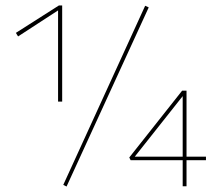

<svg xmlns="http://www.w3.org/2000/svg" viewBox="-20 -680 793 701"><path d="M38 -560 195 -660H207V-309H192V-642L46 -547ZM510 -659 523 -653 223 1 211 -5ZM732 -108V-95H661V0H647V-95H457L452 -105L645 -349H661V-108ZM472 -108H647V-329Z"/></svg>

Font: EauTest Thin
Style: Italic
Weight: 250
Italic angle: -12°
Designer: Christian Thalmann (Catharsis Fonts)
Version: Version 0.001;PS 000.001;hotconv 1.0.88;makeotf.lib2.5.64775